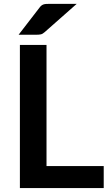

<svg xmlns="http://www.w3.org/2000/svg" viewBox="-20 -950 560 970"><path d="M74 0ZM215 -111H504V0H80.5V-723H215ZM367.5 -930.5 205.5 -787.5Q195.5 -778.5 186.5 -776.5Q177.5 -774.5 163.5 -774.5H74L178.5 -910Q183.5 -917 188.5 -921.2Q193.5 -925.5 199.5 -927.5Q205.5 -929.5 212.8 -930Q220 -930.5 230 -930.5Z"/></svg>

Font: Lato
Style: Bold
Weight: 700
Designer: Lukasz Dziedzic
Foundry: tyPoland Lukasz Dziedzic
Version: Version 2.007; 2014-02-27